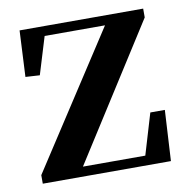

<svg xmlns="http://www.w3.org/2000/svg" viewBox="-66 -600 649 664"><g transform="rotate(-10 258.5 -268.0)"><path d="M32 0H482L492 -178H441L398 -34H179L479 -505V-536H45L37 -374L87 -371L127 -502H339L32 -30Z"/></g></svg>

Font: Noto Serif KR
Style: Bold
Weight: 700
Designer: Ryoko NISHIZUKA 西塚涼子 (kana & ideographs); Frank Grießhammer (Latin, Greek & Cyrillic); Wenlong ZHANG 张文龙 (bopomofo); San
Foundry: Adobe
Version: Version 2.001;hotconv 1.1.0;makeotfexe 2.6.0